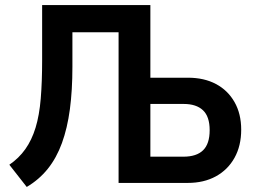

<svg xmlns="http://www.w3.org/2000/svg" viewBox="-20 -725 1024 761"><path d="M86 16 17 -72Q55 -98 80.5 -134Q106 -170 121 -219Q136 -268 141.5 -334.5Q147 -401 147 -486V-705H576V-417H725Q789 -417 836 -392Q883 -367 909.5 -320.5Q936 -274 936 -211Q936 -147 909.5 -99.5Q883 -52 835.5 -26Q788 0 724 0H450V-597H267V-460Q267 -367 257 -292Q247 -217 225.5 -158Q204 -99 169.5 -56Q135 -13 86 16ZM576 -104H707Q759 -104 785 -129.5Q811 -155 811 -209Q811 -263 784.5 -288Q758 -313 708 -313H576Z"/></svg>

Font: Nunito Sans 7pt Condensed
Style: Bold
Weight: 700
Width: 3
Designer: Vernon Adams
Foundry: Vernon Adams
Version: Version 3.101;gftools[0.9.27]